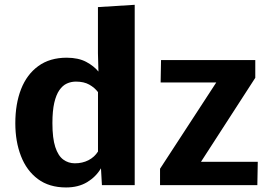

<svg xmlns="http://www.w3.org/2000/svg" viewBox="-20 -782 1133 811"><path d="M259.1 9.8Q187.8 9.8 140.1 -25.7Q92.4 -61.2 68.6 -122.7Q44.7 -184.1 44.7 -261.5Q44.7 -343.2 69 -405.5Q93.4 -467.8 141.9 -503Q190.4 -538.3 262.1 -538.3Q311.4 -538 344 -520.7Q376.6 -503.3 395.8 -479.7L393.7 -557.1V-752L549 -761.7V0H410.5L406.5 -71.1Q385.1 -34.9 347.9 -12.5Q310.8 9.8 259.1 9.8ZM296.2 -92.2Q328 -92.2 353.5 -105.2Q379 -118.3 393.9 -141.9V-393Q379.9 -411.6 357.2 -424.5Q334.6 -437.3 300.7 -437.3Q280.2 -437.3 262.3 -429.1Q244.4 -420.9 230.8 -401.3Q217.1 -381.7 209.2 -347.7Q201.4 -313.6 201.4 -261.8Q201.4 -198 213.5 -161Q225.6 -124 247.1 -108.1Q268.6 -92.2 296.2 -92.2ZM656 0V-69.2L893.6 -433.8H658.5L660.2 -528.3H1058.3V-453.3L829 -98.6H1068.8L1067 0Z"/></svg>

Font: Comme
Style: Regular
Weight: 400
Designer: Vernon Adams
Foundry: Vernon Adams
Version: Version 1.000;gftools[0.9.27]